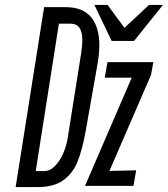

<svg xmlns="http://www.w3.org/2000/svg" viewBox="-20 -754 681 779"><path d="M159 -725H246Q316 -725 349.5 -684.5Q383 -644 383 -570.5Q383 -535 375.5 -493.5L327.5 -221.5Q314 -146 294.5 -98Q275 -50 236.5 -22.5Q198 5 133 5H43.5ZM254.5 -193 306.5 -520.5Q314 -564.5 314 -592Q314 -623 303 -640.5Q292 -658 265 -658H219L125 -60H159.5Q183.5 -60 203.5 -80.8Q223.5 -101.5 236.8 -132.5Q250 -163.5 254.5 -193ZM514.5 -439H405L416 -502H602L593 -450.5L424 -60.5L532.5 -63L521.5 0H325ZM363 -734H416.5L485 -641L584.5 -734H641L524 -588H433Z"/></svg>

Font: JuliaMono Light
Style: Italic
Weight: 300
Italic angle: -9°
Monospace: yes
Designer: cormullion
Foundry: corm
Version: Version 0.054; ttfautohint (v1.8.4)